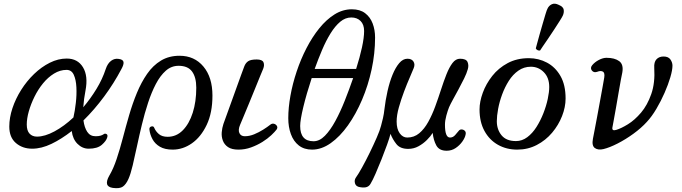

<svg xmlns="http://www.w3.org/2000/svg" viewBox="-20 -793 3668 1033"><path d="M153 7Q101 7 65.5 -23.5Q30 -54 30 -112Q30 -160 47 -211Q64 -262 94 -309.5Q124 -357 163.5 -395Q203 -433 248 -455.5Q293 -478 339 -478Q398 -478 426.5 -431Q455 -384 440 -306Q431 -260 428 -216Q467 -262 499 -314.5Q531 -367 549 -422Q559 -452 578 -466Q597 -480 619 -476Q642 -473 644.5 -459.5Q647 -446 633 -421Q593 -345 540.5 -274Q488 -203 429 -145Q434 -107 449.5 -83.5Q465 -60 494 -60Q510 -60 520.5 -63Q531 -66 538 -71Q544 -76 552.5 -72Q561 -68 557 -54Q552 -35 528 -14Q504 7 457 7Q423 7 397 -19Q371 -45 366 -88Q311 -45 257 -19Q203 7 153 7ZM179 -58Q221 -58 273 -86Q325 -114 375 -161Q383 -196 388 -239.5Q393 -283 391 -323.5Q389 -364 377 -390.5Q365 -417 338 -417Q303 -417 270.5 -397Q238 -377 211.5 -344.5Q185 -312 165.5 -272.5Q146 -233 135 -194Q124 -155 124 -123Q124 -90 139 -74Q154 -58 179 -58Z M587 218Q560 214 556 197Q552 180 568 152Q590 115 607.5 62.5Q625 10 641 -51Q657 -112 675 -174Q693 -236 716.5 -293Q740 -350 771.5 -395.5Q803 -441 846 -467Q889 -493 946 -493Q1026 -493 1074.5 -435Q1123 -377 1123 -279Q1123 -186 1092 -121Q1061 -56 1012.5 -22Q964 12 909 12Q867 12 840.5 -3.5Q814 -19 800.5 -44Q787 -69 784 -95Q782 -109 794 -112.5Q806 -116 810 -105Q818 -86 835 -71.5Q852 -57 882 -57Q929 -57 963.5 -92Q998 -127 1017 -186.5Q1036 -246 1036 -321Q1036 -377 1013.5 -408Q991 -439 941 -439Q902 -439 872 -412.5Q842 -386 818.5 -341Q795 -296 776.5 -239.5Q758 -183 743.5 -123Q729 -63 717 -6.5Q705 50 694 96.5Q683 143 671 170Q658 199 641 211Q624 223 587 218Z M1263 12Q1227 12 1207 -1.5Q1187 -15 1179 -36.5Q1171 -58 1173 -81.5Q1175 -105 1182 -126Q1186 -137 1197 -167.5Q1208 -198 1222.5 -238Q1237 -278 1251.5 -318.5Q1266 -359 1277.5 -390.5Q1289 -422 1294 -435Q1301 -454 1315 -463.5Q1329 -473 1361 -473Q1391 -473 1397.5 -458Q1404 -443 1396 -423Q1392 -414 1380 -384.5Q1368 -355 1352 -315.5Q1336 -276 1319.5 -236Q1303 -196 1290 -165Q1277 -134 1272 -122Q1260 -94 1268 -77Q1276 -60 1297 -60Q1322 -60 1347.5 -70.5Q1373 -81 1396 -95.5Q1419 -110 1434 -122Q1444 -130 1454.5 -127Q1465 -124 1470 -115Q1475 -106 1468 -96Q1459 -84 1439.5 -65.5Q1420 -47 1392 -29.5Q1364 -12 1331 0Q1298 12 1263 12Z M1659 12Q1616 12 1587.5 -10.5Q1559 -33 1545 -71.5Q1531 -110 1531 -157Q1531 -213 1542.5 -277.5Q1554 -342 1576 -408Q1598 -474 1629 -534Q1660 -594 1698 -641Q1736 -688 1780 -715.5Q1824 -743 1873 -743Q1917 -743 1944.5 -722Q1972 -701 1985 -666.5Q1998 -632 1998 -591Q1998 -506 1979.5 -420Q1961 -334 1928 -256.5Q1895 -179 1852 -118.5Q1809 -58 1759.5 -23Q1710 12 1659 12ZM1667 -33Q1699 -33 1728 -62.5Q1757 -92 1784 -141.5Q1811 -191 1835 -251.5Q1859 -312 1880 -373H1657Q1629 -288 1612 -217.5Q1595 -147 1595 -115Q1595 -33 1667 -33ZM1673 -422H1896Q1916 -485 1927.5 -538Q1939 -591 1939 -626Q1939 -661 1920 -680Q1901 -699 1870 -699Q1838 -699 1810.5 -676Q1783 -653 1758.5 -613.5Q1734 -574 1713 -524.5Q1692 -475 1673 -422Z M1917 214Q1895 211 1890 193.5Q1885 176 1895 162Q1908 144 1928 108Q1948 72 1969 29Q1990 -14 2007 -53Q2024 -92 2030 -116Q2035 -133 2040.5 -157.5Q2046 -182 2048 -203Q2054 -254 2065 -303Q2076 -352 2092 -391Q2108 -430 2128 -453.5Q2148 -477 2172 -477Q2195 -477 2204.5 -462Q2214 -447 2206 -427Q2200 -411 2185 -377Q2170 -343 2154 -300.5Q2138 -258 2126 -215.5Q2114 -173 2114 -139Q2114 -99 2130.5 -76Q2147 -53 2171 -53Q2208 -53 2235.5 -76Q2263 -99 2284 -137Q2305 -175 2321.5 -220Q2338 -265 2352.5 -310Q2367 -355 2382 -393Q2397 -431 2414.5 -454Q2432 -477 2455 -477Q2488 -477 2495.5 -459.5Q2503 -442 2497 -421Q2491 -399 2477 -370.5Q2463 -342 2447 -312.5Q2431 -283 2417 -257.5Q2403 -232 2396 -216Q2389 -199 2381.5 -171.5Q2374 -144 2374 -122Q2374 -53 2401 -53Q2417 -53 2428.5 -66Q2440 -79 2448 -89Q2454 -97 2464 -96.5Q2474 -96 2481 -89Q2488 -82 2485 -69Q2482 -52 2467.5 -31.5Q2453 -11 2431.5 3.5Q2410 18 2383 18Q2343 18 2327.5 -10.5Q2312 -39 2308 -78Q2297 -60 2277 -40Q2257 -20 2231.5 -6Q2206 8 2176 8Q2133 8 2112.5 -18Q2092 -44 2081 -73Q2076 -52 2062.5 -14.5Q2049 23 2032.5 64.5Q2016 106 2000.5 141.5Q1985 177 1974 195Q1967 208 1954 213Q1941 218 1917 214Z M2763 12Q2705 12 2659 -14Q2613 -40 2586.5 -88.5Q2560 -137 2560 -204Q2560 -246 2577.5 -294Q2595 -342 2628.5 -384.5Q2662 -427 2711.5 -453.5Q2761 -480 2825 -480Q2878 -480 2923 -456Q2968 -432 2995.5 -384Q3023 -336 3023 -263Q3023 -217 3004 -168.5Q2985 -120 2950.5 -79Q2916 -38 2868 -13Q2820 12 2763 12ZM2756 -34Q2789 -34 2817 -55Q2845 -76 2866.5 -110Q2888 -144 2903.5 -183.5Q2919 -223 2927 -260.5Q2935 -298 2935 -325Q2935 -375 2906 -404.5Q2877 -434 2836 -434Q2799 -434 2769 -413Q2739 -392 2717.5 -358Q2696 -324 2681.5 -284.5Q2667 -245 2660 -207Q2653 -169 2653 -141Q2653 -96 2678.5 -65Q2704 -34 2756 -34ZM2886.2 -522Q2879.6 -519.4 2872.2 -523.2Q2864.8 -527 2862.7 -532.7Q2863.8 -536.8 2869.3 -557.3Q2874.8 -577.8 2882.9 -606.7Q2891 -635.6 2899.6 -664.8Q2908.1 -694 2915 -717.1Q2921.9 -740.1 2926 -747.1Q2933.1 -762.7 2949 -770.2Q2964.9 -777.6 2986.2 -766.8Q3010.6 -756.6 3012.9 -740.6Q3015.2 -724.6 3008 -709Q3004.5 -701.1 2991.8 -681.1Q2979.1 -661.1 2962.3 -635.2Q2945.5 -609.3 2928.6 -584.6Q2911.7 -559.8 2899.7 -542.5Q2887.8 -525.2 2886.2 -522Z M3227 9Q3198 16 3180.5 3.5Q3163 -9 3170 -46Q3172 -57 3178.5 -90Q3185 -123 3193 -166.5Q3201 -210 3209 -253.5Q3217 -297 3223 -330.5Q3229 -364 3231 -376Q3235 -402 3223 -408Q3211 -414 3194 -407Q3175 -400 3164.5 -413.5Q3154 -427 3166 -442Q3180 -459 3202 -470.5Q3224 -482 3243 -482Q3287 -482 3311.5 -464Q3336 -446 3328 -402Q3326 -395 3320.5 -364.5Q3315 -334 3308 -293.5Q3301 -253 3294 -212.5Q3287 -172 3281.5 -143Q3276 -114 3275 -108Q3271 -87 3295 -94Q3322 -102 3358.5 -124.5Q3395 -147 3429 -187Q3463 -227 3484 -287Q3505 -347 3500 -428Q3498 -459 3512 -474Q3526 -489 3550 -489Q3576 -489 3587 -473Q3598 -457 3598 -440Q3598 -416 3586.5 -377Q3575 -338 3555.5 -293.5Q3536 -249 3511.5 -207.5Q3487 -166 3460 -137Q3430 -104 3388 -73.5Q3346 -43 3303 -21Q3260 1 3227 9Z"/></svg>

Font: TsukuhouMincho
Style: Regular
Weight: 400
Designer: Iose
Foundry: Typographish
Version: Version 1.001; ttfautohint (v1.8.3)